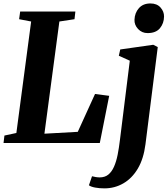

<svg xmlns="http://www.w3.org/2000/svg" viewBox="-24 -808 952 1085"><path d="M-4 0 1 -42 68.5 -56.5 152 -686.5 84 -699.5 90 -743H402L397 -699.5L311.5 -686.5L227 -52.5L415.5 -63L513 -277L593 -266.5L540 0ZM798 7.5Q787.5 89.5 754.8 144.8Q722 200 673 228.2Q624 256.5 566 256.5Q538 256.5 513.8 252Q489.5 247.5 478.5 239L496 188Q504 190.5 516.8 192.5Q529.5 194.5 539 194.5Q568.5 194.5 588 178.8Q607.5 163 620.2 134.2Q633 105.5 640.8 66.5Q648.5 27.5 654 -19L709.5 -465L647.5 -493L655.5 -528.5L842 -555L867.5 -542ZM810 -621Q778 -621 756.2 -644.2Q734.5 -667.5 736 -697Q737.5 -735.5 761 -762Q784.5 -788.5 826 -788.5Q863 -788.5 883.2 -765.5Q903.5 -742.5 903 -714.5Q902.5 -676 879.8 -648.5Q857 -621 810 -621Z"/></svg>

Font: Merriweather 48pt ExtraBold
Style: Italic
Weight: 800
Italic angle: -7.8°
Version: Version 2.101